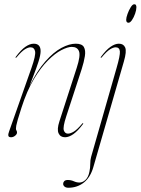

<svg xmlns="http://www.w3.org/2000/svg" viewBox="-20 -638 662 903"><path d="M53.5 -366.5Q52 -368 54.5 -371Q78.5 -403.5 99.5 -418Q120.5 -432.5 138.5 -432.5Q171 -432.5 171 -397.5Q171 -379 160.8 -347.2Q150.5 -315.5 138 -283.8Q125.5 -252 119 -233.5Q154.5 -305.5 193.2 -349.2Q232 -393 269 -412.8Q306 -432.5 336 -432.5Q365.5 -432.5 374.5 -416.8Q383.5 -401 379.2 -374Q375 -347 364 -312.5L291.5 -90.5Q275 -40 280.2 -24.8Q285.5 -9.5 299.5 -9.5Q311 -9.5 327 -19Q343 -28.5 366.5 -56.5Q369 -60 371 -58.5Q372.5 -57 370 -54Q346 -22 325 -7.2Q304 7.5 286 7.5Q264 7.5 255.5 -11Q247 -29.5 259.5 -67.5L341 -319.5Q359.5 -376.5 351.5 -397Q343.5 -417.5 317.5 -417.5Q298.5 -417.5 269 -402.5Q239.5 -387.5 205.8 -354Q172 -320.5 139.2 -265.8Q106.5 -211 81 -131.5Q69 -94.5 63.5 -75.2Q58 -56 56.5 -47.5Q55 -39 55 -33.5Q55 -27.5 57.5 -24Q60 -20.5 60 -14.5Q60 -7 51.2 0.2Q42.5 7.5 32 7.5Q20.5 7.5 19.2 0Q18 -7.5 23 -20.5L128 -318.5Q149 -378 145 -396.8Q141 -415.5 123.5 -415.5Q112.5 -415.5 97 -406Q81.5 -396.5 58 -368.5Q55 -365 53.5 -366.5ZM584.5 -531Q573.5 -531 573.5 -545Q573.5 -555 579.8 -572.5Q586 -590 594.8 -604Q603.5 -618 611.5 -618Q617.5 -618 619.5 -613.8Q621.5 -609.5 621.5 -604Q621.5 -591 615.5 -573.8Q609.5 -556.5 600.8 -543.8Q592 -531 584.5 -531ZM562.5 -348.5 419 148Q405 196.5 374 220.8Q343 245 301.5 245Q290 245 283.5 239.5Q277 234 277 226.5Q277 219.5 282.2 214Q287.5 208.5 298.5 208.5Q314 208.5 327.2 214.5Q340.5 220.5 353.5 220.5Q368.5 220.5 382 208Q395.5 195.5 400.5 170Q404.5 151.5 404.5 133Q404.5 114.5 408.5 100L528 -317.5Q545.5 -377.5 543.8 -396.5Q542 -415.5 524 -415.5Q513 -415.5 497.5 -406Q482 -396.5 458.5 -368.5Q455.5 -365 454 -366.5Q452.5 -368 455 -371Q479 -403.5 500 -418Q521 -432.5 539 -432.5Q561 -432.5 568.8 -414.5Q576.5 -396.5 562.5 -348.5Z"/></svg>

Font: Fraunces 144pt S000 Thin
Style: Italic
Weight: 100
Italic angle: -16°
Version: Version 1.000; ttfautohint (v1.8.3)